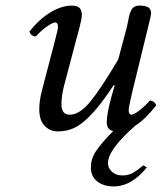

<svg xmlns="http://www.w3.org/2000/svg" viewBox="-20 -459 577 685"><path d="M505.9 -352.1 450.2 -124Q439 -74.2 439 -66.9Q439 -49.8 449.2 -49.8Q457 -49.8 476.3 -64.2Q495.6 -78.6 514.2 -100.1Q531.2 -100.1 537.1 -83Q499.5 -34.2 462.4 -10.3Q365.2 74.7 365.2 123Q365.2 140.6 379.4 153.8Q393.6 167 417 167Q437 167 452.9 158.4Q468.8 149.9 491.2 130.9L503.9 138.2Q449.2 206.1 386.2 206.1Q349.6 206.1 326.9 188.2Q304.2 170.4 304.2 138.2Q304.2 106.4 324.5 77.1Q344.7 47.9 383.8 8.8H384.3Q360.8 3.9 360.8 -22.9Q360.8 -52.7 377.9 -115.2L389.2 -153.8L386.2 -155.8Q356.4 -111.8 335.7 -85.2Q314.9 -58.6 290 -34.9Q265.1 -11.2 240.5 -0.7Q215.8 9.8 187 9.8Q158.2 9.8 139.2 -10Q120.1 -29.8 120.1 -69.8Q120.1 -100.1 129.9 -137.2L173.8 -305.2Q187 -355.5 187 -361.8Q187 -378.9 176.8 -378.9Q168.5 -378.9 147.2 -364.3Q126 -349.6 107.9 -329.1Q90.8 -329.1 85 -346.2Q119.1 -390.1 159.4 -414.6Q199.7 -439 235.8 -439Q256.3 -439 264.2 -430.4Q272 -421.9 272 -405.8Q272 -397.5 268.8 -382.8Q265.6 -368.2 259.8 -345.7L251 -314L208 -150.9Q199.2 -116.2 199.2 -86.9Q199.2 -49.8 229 -49.8Q263.7 -49.8 301.8 -95.9Q339.8 -142.1 401.9 -247.1L431.2 -356.9Q433.6 -365.2 436.3 -379.6Q439 -394 440.9 -402.6Q442.9 -411.1 447.3 -420.7Q451.7 -430.2 459 -434.6Q466.3 -439 477.1 -439Q500 -439 509.5 -432.4Q519 -425.8 519 -412.1Q519 -405.3 512.9 -381.3Q506.8 -357.4 505.9 -352.1Z"/></svg>

Font: Linux Libertine G
Style: Italic
Weight: 400
Italic angle: -12°
Designer: Philipp H. Poll
Foundry: Philipp H. Poll
Version: Version 5.1.3